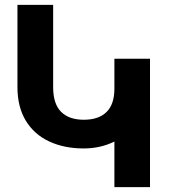

<svg xmlns="http://www.w3.org/2000/svg" viewBox="-20 -770 694 790"><path d="M597.2 -528.3V0H450.7V-187.5Q392.6 -159.2 324.7 -159.2Q244.1 -159.2 182.4 -188Q120.6 -216.8 86.2 -273.4Q51.8 -330.1 51.8 -411.1V-750H198.7V-411.1Q198.7 -342.8 231.2 -310.1Q263.7 -277.3 324.7 -277.3Q386.2 -277.3 418.5 -309.3Q450.7 -341.3 450.7 -404.8V-528.3Z"/></svg>

Font: Mardoto
Style: Bold
Weight: 700
Designer: Christian Robertson, Vahan Hovhannisyan
Foundry: Google
Version: Version 1.000